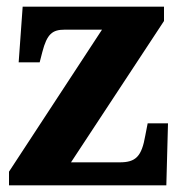

<svg xmlns="http://www.w3.org/2000/svg" viewBox="-20 -556 542 576"><path d="M7 0H479L484 -186H423L416 -150C405 -86 387 -69 339 -69H193L472 -493V-536H48L36 -369H99L107 -400C121 -454 137 -467 174 -467H286L7 -41Z"/></svg>

Font: Noto Serif Tamil SemiCondensed ExtraBold
Style: Italic
Weight: 800
Width: 4
Italic angle: -12°
Designer: Indian Type Foundry, Tom Grace, and the Monotype Design Team
Foundry: Monotype Imaging Inc.
Version: Version 2.003